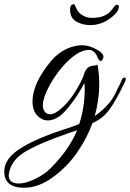

<svg xmlns="http://www.w3.org/2000/svg" viewBox="-126 -568 612 904"><path d="M-12 316C33 316 79 299 125 265C171 231 209 192 239 147C270 102 293 57 309 12C343 -4 370 -25 389 -52C409 -79 434 -123 463 -184C465 -189 466 -193 466 -196C466 -207 453 -203 449 -195L437 -168C414 -128 411 -88 320 -21C348 -124 344 -204 333 -264C319 -253 285 -271 269 -217C264 -199 251 -174 231 -141C212 -109 190 -82 167 -61C144 -40 125 -30 110 -30C105 -30 101 -31 96 -33C69 -48 65 -89 109 -169C127 -201 148 -231 173 -259C217 -308 257 -333 292 -333C311 -333 325 -321 334 -296C337 -288 347 -274 355 -285C363 -297 366 -308 345 -325C316 -345 287 -355 257 -355C246 -355 234 -353 223 -350C181 -340 144 -316 113 -279C56 -210 27 -147 27 -90C27 -47 44 -19 79 -4C117 7 155 -12 194 -60C227 -100 252 -139 271 -177C272 -171 273 -162 273 -150C273 -90 264 -35 247 16C231 23 205 32 170 43C93 68 30 95 -19 124C-77 158 -106 196 -106 239C-106 290 -75 316 -12 316ZM-85 258C-85 251 -83 242 -80 232C-70 200 -49 174 -18 153C25 125 98 93 202 57L237 45C224 78 205 111 180 146C147 189 117 222 90 244C58 268 3 296 -36 296C-69 296 -85 283 -85 258ZM434 -538C434 -540 433 -542 432 -543C425 -548 419 -546 412 -537C392 -510 385 -503 360 -492C348 -487 330 -484 307 -484C284 -484 263 -492 246 -509C232 -523 229 -548 221 -548C210 -548 204 -540 204 -523C204 -495 215 -475 238 -464C274 -445 331 -442 380 -473C416 -496 434 -518 434 -538Z"/></svg>

Font: VL Great Vibes
Style: Regular
Weight: 400
Designer: Robert E. Leuschke
Foundry: Robert E. Leuschke
Version: Version 1.001